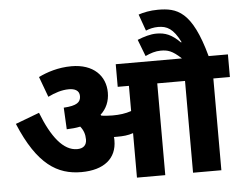

<svg xmlns="http://www.w3.org/2000/svg" viewBox="-58 -968 1311 1040"><g transform="rotate(-5 597.0 -448.0)"><path d="M541 -211C541 -218 541 -224 540 -230C546 -230 552 -230 559 -230C589 -230 617 -232 645 -242V0H799V-499H950V0H1104V-499H1194V-622H1089C1021 -872 940 -896 837 -896C795 -896 757 -888 731 -879L763 -789C784 -798 807 -803 830 -803C878 -803 912 -786 950 -710L946 -709C900 -755 865 -768 818 -768C785 -768 749 -757 714 -743L749 -652C777 -665 804 -674 833 -674C870 -674 895 -668 944 -622H584V-499H645V-362C613 -351 581 -347 542 -347C518 -347 499 -349 483 -351C481 -353 480 -354 478 -356C511 -386 528 -426 528 -473C528 -564 463 -632 344 -632C271 -632 209 -611 164 -589L205 -478C242 -496 280 -509 319 -509C349 -509 376 -499 376 -467C376 -434 355 -416 283 -412L289 -294C316 -295 340 -297 363 -302C380 -281 388 -258 388 -230C388 -199 370 -182 336 -182C261 -182 199 -262 147 -396L17 -347C112 -119 219 -56 348 -56C472 -56 541 -114 541 -211Z"/></g></svg>

Font: Noto Sans Devanagari UI ExtraBold
Style: Regular
Weight: 800
Designer: Jelle Bosma - Monotype Design Team
Foundry: Monotype Imaging Inc.
Version: Version 2.003